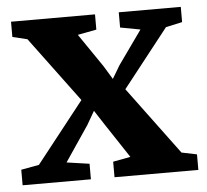

<svg xmlns="http://www.w3.org/2000/svg" viewBox="-44 -593 690 640"><g transform="rotate(-5 300.5 -273.0)"><path d="M66.5 -63 226.5 -266 65 -483.5 15.5 -495.5V-546.5H296.5V-495.5L233.5 -483.5L310 -371.5L337 -327L363 -370.5L443 -483L376 -495.5V-546.5H583.5V-495.5L528.5 -483.5L375.5 -289L543.5 -62.5L594.5 -52V0H314V-52L372.5 -63L295.5 -179.5L265 -226.5L239 -181.5L159 -63L235 -52V0H6.5V-52Z"/></g></svg>

Font: Merriweather Text Regular
Style: Bold
Weight: 700
Designer: Eben Sorkin
Foundry: Eben Sorkin
Version: Version 2.100; ttfautohint (v1.7.19-72a1) -l 8 -r 50 -G 200 